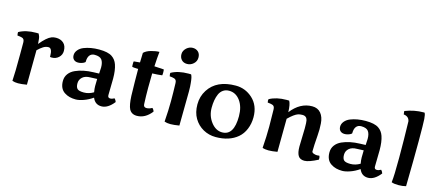

<svg xmlns="http://www.w3.org/2000/svg" viewBox="-56 -1322 4278 1891"><g transform="rotate(15 2083.0 -376.5)"><path d="M393.1 -327.6Q393.1 -411.1 355 -411.1Q327.1 -411.1 301.8 -395.3Q276.4 -379.4 247.1 -351.1Q247.1 -302.2 244.1 1Q189.9 10.3 155.5 10.3Q121.1 10.3 96.2 1Q102.1 -80.1 102.1 -276.9V-391.1Q102.1 -428.2 76.2 -435.1Q58.6 -440.4 28.8 -442.9Q25.4 -457.5 25.4 -465.1Q25.4 -472.7 25.9 -477.1Q96.2 -516.6 199.7 -516.6Q216.8 -516.6 225.1 -516.1Q239.3 -491.7 241.9 -465.3Q244.6 -439 246.1 -415Q311.5 -494.6 356.4 -511.7Q377.9 -520 401.9 -520Q450.7 -520 480.2 -492.9Q509.8 -465.8 509.8 -413.6Q509.8 -373.5 480.5 -346.7Q451.7 -320.3 410.6 -320.3Q401.9 -320.3 393.1 -321.8Z M1048.8 -275.9 1045.9 -111.8Q1045.9 -109.4 1045.9 -106.9Q1045.9 -80.1 1071.3 -80.1Q1090.8 -80.1 1112.8 -92.8Q1119.6 -86.9 1125.7 -76.4Q1131.8 -65.9 1132.8 -60.1Q1072.3 17.1 1007.1 17.1Q941.9 17.1 916 -46.9Q871.1 -15.6 824.5 0.7Q777.8 17.1 744.4 17.1Q710.9 17.1 682.4 9.8Q653.8 2.4 629.4 -13.7Q576.7 -47.9 576.7 -126.5Q576.7 -168.5 599.9 -200Q623 -231.4 663.1 -249.5Q739.7 -284.2 846.2 -287.1L902.8 -289.1Q906.2 -328.6 906.2 -351.6Q906.2 -403.3 886.5 -429.7Q866.7 -456.1 813 -456.1Q780.8 -456.1 762.9 -433.6Q745.1 -411.1 745.1 -367.2Q745.1 -361.3 728.5 -353Q700.7 -339.8 673.1 -339.8Q645.5 -339.8 629.2 -355.5Q612.8 -371.1 612.8 -399.4Q612.8 -427.7 633.3 -452.6Q653.8 -477.5 688 -491.2Q755.9 -518.1 842.8 -518.1Q933.6 -518.1 975.6 -489.3Q1013.7 -463.9 1029.8 -416.5Q1048.8 -361.3 1048.8 -275.9ZM902.8 -98.1Q896.5 -133.8 896.5 -159.9Q896.5 -186 897.9 -232.9L830.1 -230Q777.8 -230 749.5 -204.6Q721.2 -179.2 721.2 -141.1Q721.2 -103 737.8 -86.4Q754.4 -69.8 804.9 -69.8Q855.5 -69.8 902.8 -98.1Z M1497.1 -98.1Q1514.6 -82 1517.1 -64.9Q1452.6 17.1 1368.2 17.1Q1313 17.1 1290 -26.9Q1270.5 -65.4 1266.1 -159.2Q1262.2 -305.7 1262.2 -432.1Q1212.4 -434.1 1201.2 -437Q1198.7 -440.9 1198.7 -465.8Q1198.7 -490.7 1201.2 -493.2L1263.2 -499Q1263.2 -509.3 1266.1 -597.2Q1290.5 -622.1 1337.6 -635.5Q1384.8 -648.9 1421.4 -648.9Q1414.6 -586.9 1410.2 -499Q1426.3 -498.5 1507.3 -493.2Q1509.8 -484.9 1509.8 -461.4Q1509.8 -438 1507.3 -433.1Q1462.4 -427.2 1407.2 -425.8Q1405.3 -367.7 1405.3 -279.1Q1405.3 -190.4 1409.2 -111.8Q1410.6 -81.5 1439.7 -81.5Q1468.8 -81.5 1497.1 -98.1Z M1667 -748Q1695.8 -772.5 1729.5 -772.5Q1763.2 -772.5 1785.2 -751.7Q1807.1 -731 1807.1 -693.4Q1807.1 -655.8 1778.8 -630.1Q1750.5 -604.5 1714.1 -604.5Q1677.7 -604.5 1657 -627Q1636.2 -649.4 1636.2 -684.6Q1636.2 -719.7 1667 -748ZM1653.8 -391.1Q1653.8 -428.2 1627.9 -435.1Q1611.3 -440.4 1581.1 -442.9Q1577.6 -457.5 1577.6 -465.1Q1577.6 -472.7 1578.1 -477.1Q1648.4 -516.6 1754.4 -516.6Q1771.5 -516.6 1779.8 -516.1Q1793.5 -494.6 1798.8 -432.1Q1802.7 -403.8 1802.7 -346.7Q1802.7 -289.6 1798.8 1Q1744.6 10.3 1708.7 10.3Q1672.9 10.3 1647.9 1Q1656.7 -116.7 1656.7 -209.7Q1656.7 -302.7 1653.8 -391.1Z M2482.9 -265.6Q2482.9 -201.7 2460 -145.5Q2437 -89.4 2395 -53.7Q2310.5 18.1 2171.9 18.1Q2102.5 18.1 2043.9 -14.6Q1985.4 -47.4 1950.7 -106.2Q1916 -165 1916 -246.8Q1916 -328.6 1958 -394Q2040.5 -522.9 2234.9 -522.9Q2332.5 -522.9 2406.2 -456.1Q2482.9 -386.2 2482.9 -265.6ZM2221.7 -43Q2341.8 -43 2341.8 -238.8Q2341.8 -335.9 2297.4 -396.5Q2252.9 -457 2184.1 -457Q2149.4 -457 2124 -439.5Q2098.6 -421.9 2085.4 -392.1Q2060.1 -335 2060.1 -251.5Q2060.1 -168 2108.4 -105.5Q2156.7 -43 2221.7 -43Z M2994.1 -106 2999 -292Q2999 -355.5 2994.9 -372.1Q2990.7 -388.7 2984.4 -397Q2970.7 -414.1 2944.3 -414.1Q2918 -414.1 2899.4 -408.2Q2861.3 -395.5 2801.8 -336.9Q2801.8 -273.4 2798.8 1Q2744.6 10.3 2708.5 10.3Q2672.4 10.3 2647.5 1Q2656.2 -117.7 2656.2 -218Q2656.2 -318.4 2653.8 -391.1Q2653.8 -428.2 2627.4 -435.1Q2610.8 -440.4 2580.6 -442.9Q2577.6 -455.6 2577.6 -463.1Q2577.6 -470.7 2579.6 -477.1Q2649.9 -516.6 2754.4 -516.6Q2771.5 -516.6 2779.8 -516.1Q2798.8 -483.4 2800.8 -403.8Q2892.1 -521 3014.6 -521Q3071.3 -521 3103.3 -482.7Q3135.3 -444.3 3139.6 -378.9Q3141.6 -349.1 3141.6 -319.3Q3141.6 -289.6 3138.7 -254.9Q3130.4 -149.4 3130.4 -93.3Q3130.4 -80.6 3148.4 -73.7Q3166.5 -66.9 3183.8 -66.9Q3201.2 -66.9 3207.5 -68.8Q3213.4 -55.7 3213.4 -44.7Q3213.4 -33.7 3212.4 -29.8Q3121.1 17.6 3076.2 17.6Q3031.2 17.6 3012.7 -12.9Q2994.1 -43.5 2994.1 -106Z M3766.6 -275.9 3763.7 -111.8Q3763.7 -109.4 3763.7 -106.9Q3763.7 -80.1 3789.1 -80.1Q3808.6 -80.1 3830.6 -92.8Q3837.4 -86.9 3843.5 -76.4Q3849.6 -65.9 3850.6 -60.1Q3790 17.1 3724.9 17.1Q3659.7 17.1 3633.8 -46.9Q3588.9 -15.6 3542.2 0.7Q3495.6 17.1 3462.2 17.1Q3428.7 17.1 3400.1 9.8Q3371.6 2.4 3347.2 -13.7Q3294.4 -47.9 3294.4 -126.5Q3294.4 -168.5 3317.6 -200Q3340.8 -231.4 3380.9 -249.5Q3457.5 -284.2 3564 -287.1L3620.6 -289.1Q3624 -328.6 3624 -351.6Q3624 -403.3 3604.2 -429.7Q3584.5 -456.1 3530.8 -456.1Q3498.5 -456.1 3480.7 -433.6Q3462.9 -411.1 3462.9 -367.2Q3462.9 -361.3 3446.3 -353Q3418.5 -339.8 3390.9 -339.8Q3363.3 -339.8 3346.9 -355.5Q3330.6 -371.1 3330.6 -399.4Q3330.6 -427.7 3351.1 -452.6Q3371.6 -477.5 3405.8 -491.2Q3473.6 -518.1 3560.5 -518.1Q3651.4 -518.1 3693.4 -489.3Q3731.4 -463.9 3747.6 -416.5Q3766.6 -361.3 3766.6 -275.9ZM3620.6 -98.1Q3614.3 -133.8 3614.3 -159.9Q3614.3 -186 3615.7 -232.9L3547.9 -230Q3495.6 -230 3467.3 -204.6Q3439 -179.2 3439 -141.1Q3439 -103 3455.6 -86.4Q3472.2 -69.8 3522.7 -69.8Q3573.2 -69.8 3620.6 -98.1Z M3966.8 -623Q3958.5 -670.4 3904.8 -676.8Q3901.4 -700.7 3901.4 -703.9Q3901.4 -707 3901.9 -710.9Q3994.1 -747.1 4088.9 -747.1Q4093.3 -747.1 4098.1 -747.1Q4108.4 -733.9 4111.8 -685.8Q4115.2 -637.7 4115.2 -462.2Q4115.2 -286.6 4109.9 0Q4077.6 9.3 4032.7 9.3Q3987.8 9.3 3962.9 -1Q3971.7 -66.4 3971.7 -250.5Q3971.7 -434.6 3966.8 -623Z"/></g></svg>

Font: Marko One
Style: Regular
Weight: 400
Designer: Zhenya Spizhovyi
Foundry: Cyreal
Version: Version 1.003